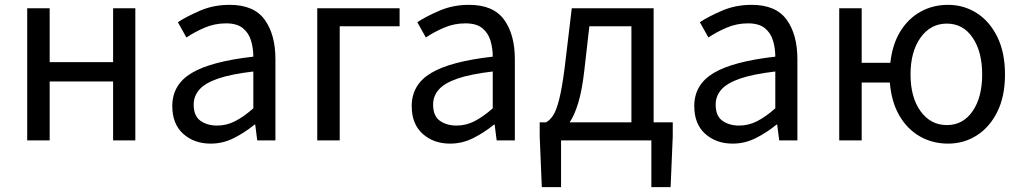

<svg xmlns="http://www.w3.org/2000/svg" viewBox="-20 -577 4202 789"><path d="M91.8 0V-543H184.1V-321.8H444.8V-543H536.1V0H444.8V-242.2H184.1V0Z M845.7 13.2Q777.8 13.2 732.9 -27.1Q688 -67.4 688 -141.1Q688 -229.5 767.8 -277.1Q847.7 -324.7 1021 -344.2Q1021 -378.9 1011.5 -410.4Q1002 -441.9 977.8 -461.4Q953.6 -481 908.7 -481Q861.8 -481 820.1 -462.9Q778.3 -444.8 746.1 -422.9L710.9 -485.8Q747.6 -509.8 802.7 -533.4Q857.9 -557.1 923.8 -557.1Q1023.4 -557.1 1067.6 -496.1Q1111.8 -435.1 1111.8 -334V0H1037.1L1028.8 -64.9H1025.9Q986.8 -32.7 941.4 -9.8Q896 13.2 845.7 13.2ZM872.1 -61Q911.1 -61 946 -78.9Q981 -96.7 1021 -131.8V-283.2Q929.2 -272.5 875.7 -253.9Q822.3 -235.4 799.1 -208.7Q775.9 -182.1 775.9 -147Q775.9 -100.6 803.7 -80.8Q831.5 -61 872.1 -61Z M1283.7 0V-543H1622.1V-469.2H1376V0Z M1829.6 13.2Q1761.7 13.2 1716.8 -27.1Q1671.9 -67.4 1671.9 -141.1Q1671.9 -229.5 1751.7 -277.1Q1831.5 -324.7 2004.9 -344.2Q2004.9 -378.9 1995.4 -410.4Q1985.8 -441.9 1961.7 -461.4Q1937.5 -481 1892.6 -481Q1845.7 -481 1804 -462.9Q1762.2 -444.8 1730 -422.9L1694.8 -485.8Q1731.4 -509.8 1786.6 -533.4Q1841.8 -557.1 1907.7 -557.1Q2007.3 -557.1 2051.5 -496.1Q2095.7 -435.1 2095.7 -334V0H2021L2012.7 -64.9H2009.8Q1970.7 -32.7 1925.3 -9.8Q1879.9 13.2 1829.6 13.2ZM1856 -61Q1895 -61 1929.9 -78.9Q1964.8 -96.7 2004.9 -131.8V-283.2Q1913.1 -272.5 1859.6 -253.9Q1806.2 -235.4 1783 -208.7Q1759.8 -182.1 1759.8 -147Q1759.8 -100.6 1787.6 -80.8Q1815.4 -61 1856 -61Z M2285.6 0V191.9H2206.5L2197.8 -17.1V-74.2H2223.6Q2239.3 -82.5 2252.7 -102.3Q2266.1 -122.1 2277.8 -168.2Q2289.6 -214.4 2300.8 -301.8L2329.6 -543H2666V-74.2H2744.6V-17.1L2735.8 191.9H2656.7V0ZM2320.8 -74.2H2574.7V-469.2H2401.9L2380.9 -285.2Q2371.6 -204.1 2356 -153.3Q2340.3 -102.5 2320.8 -74.2Z M2990.7 13.2Q2922.9 13.2 2877.9 -27.1Q2833 -67.4 2833 -141.1Q2833 -229.5 2912.8 -277.1Q2992.7 -324.7 3166 -344.2Q3166 -378.9 3156.5 -410.4Q3147 -441.9 3122.8 -461.4Q3098.6 -481 3053.7 -481Q3006.8 -481 2965.1 -462.9Q2923.3 -444.8 2891.1 -422.9L2856 -485.8Q2892.6 -509.8 2947.8 -533.4Q3002.9 -557.1 3068.8 -557.1Q3168.5 -557.1 3212.6 -496.1Q3256.8 -435.1 3256.8 -334V0H3182.1L3173.8 -64.9H3170.9Q3131.8 -32.7 3086.4 -9.8Q3041 13.2 2990.7 13.2ZM3017.1 -61Q3056.2 -61 3091.1 -78.9Q3126 -96.7 3166 -131.8V-283.2Q3074.2 -272.5 3020.8 -253.9Q2967.3 -235.4 2944.1 -208.7Q2920.9 -182.1 2920.9 -147Q2920.9 -100.6 2948.7 -80.8Q2976.6 -61 3017.1 -61Z M3871.1 -63Q3937.5 -63 3976.8 -120.1Q4016.1 -177.2 4016.1 -271Q4016.1 -364.7 3976.8 -422.4Q3937.5 -480 3871.1 -480Q3804.2 -480 3762.9 -422.4Q3721.7 -364.7 3721.7 -271Q3721.7 -177.2 3762.9 -120.1Q3804.2 -63 3871.1 -63ZM3876 13.2Q3812 13.2 3760 -16.6Q3708 -46.4 3675.5 -102.5Q3643.1 -158.7 3636.7 -237.8H3521V0H3428.7V-543H3521V-318.8H3638.7Q3647 -394.5 3679.7 -447.8Q3712.4 -501 3763.2 -529.1Q3814 -557.1 3876 -557.1Q3940.9 -557.1 3993.9 -523.2Q4046.9 -489.3 4078.4 -425.3Q4109.9 -361.3 4109.9 -271Q4109.9 -181.2 4078.4 -117.7Q4046.9 -54.2 3993.9 -20.5Q3940.9 13.2 3876 13.2Z"/></svg>

Font: Source Han Sans CN
Style: Regular
Weight: 400
Designer: Ryoko NISHIZUKA  (kana, bopomofo & ideographs); Paul D. Hunt (Latin, Greek & Cyrillic); Sandoll Communications , Soo-you
Foundry: Adobe
Version: Version 2.004;hotconv 1.0.118;makeotfexe 2.5.65603